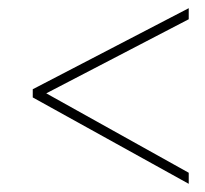

<svg xmlns="http://www.w3.org/2000/svg" viewBox="-20 -592 500 469"><path d="M441 -170 93 -364 441 -545V-572L60 -374V-354L441 -143Z"/></svg>

Font: Noto Sans Display SemiCondensed Thin
Style: Italic
Weight: 250
Width: 4
Designer: Monotype Design team
Foundry: Monotype Imaging Inc.
Version: 1.000